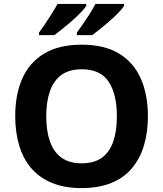

<svg xmlns="http://www.w3.org/2000/svg" viewBox="-20 -954 836 984"><path d="M738 -358Q738 -275 717.5 -207.5Q697 -140 655.5 -91Q614 -42 549.5 -16Q485 10 398 10Q311 10 246.5 -16.5Q182 -43 140.5 -91.5Q99 -140 78.5 -208Q58 -276 58 -359Q58 -470 94.5 -552Q131 -634 206.5 -679.5Q282 -725 399 -725Q515 -725 590 -679.5Q665 -634 701.5 -551.5Q738 -469 738 -358ZM217 -358Q217 -283 236 -229Q255 -175 295 -146Q335 -117 398 -117Q463 -117 502.5 -146Q542 -175 560.5 -229Q579 -283 579 -358Q579 -471 537 -535Q495 -599 399 -599Q335 -599 295 -570Q255 -541 236 -487Q217 -433 217 -358ZM616 -924Q608 -911 589 -891Q570 -871 545 -849Q520 -827 495.5 -807.5Q471 -788 453 -774H374V-787Q388 -806 406 -832Q424 -858 441 -885Q458 -912 469 -934H616ZM422 -924Q414 -911 395 -891Q376 -871 351 -849Q326 -827 301.5 -807.5Q277 -788 259 -774H180V-787Q194 -806 211.5 -832Q229 -858 246 -885Q263 -912 275 -934H422Z"/></svg>

Font: Noto Sans Sinhala
Style: Regular
Weight: 400
Designer: Jelle Bosma - Monotype Design Team
Foundry: Monotype Imaging Inc.
Version: Version 2.006